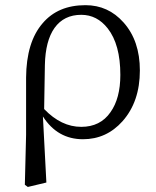

<svg xmlns="http://www.w3.org/2000/svg" viewBox="-20 -536 617 758"><path d="M89.8 202.1 78.1 193.4 83 -3.9V-229.5Q84 -370.1 148.4 -444.3Q209 -515.6 317.4 -515.6Q407.2 -515.6 467.8 -447.3Q532.2 -375 532.2 -257.8Q532.2 -134.8 463.9 -57.6Q400.4 13.7 307.6 13.7Q207 13.7 149.4 -76.2L163.1 184.6ZM300.8 -35.2Q376 -35.2 416 -92.8Q455.1 -147.5 455.1 -240.2Q455.1 -360.4 405.3 -423.8Q363.3 -477.5 300.8 -477.5Q232.4 -477.5 195.3 -425.8Q159.2 -375 157.2 -279.3L154.3 -105.5Q221.7 -35.2 300.8 -35.2Z"/></svg>

Font: Bpmf GenRyu Min R
Style: R
Weight: 400
Foundry: But Ko
Version: Version 1.320